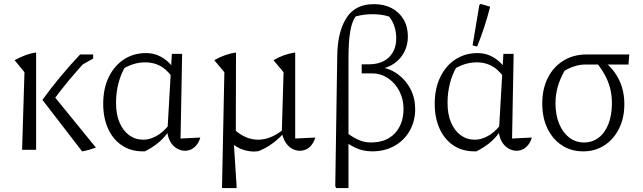

<svg xmlns="http://www.w3.org/2000/svg" viewBox="-20 -759 3257 973"><path d="M396 8 195 -253Q237 -311 285.5 -369.5Q334 -428 386 -483H434V-470Q383 -416 335.5 -359.5Q288 -303 242 -240L243 -285L466 -11Q449 -5 432 0Q415 5 396 8ZM92 0 104 -393 54 -454Q79 -468 107 -478.5Q135 -489 163 -493V0ZM366 -414 411 -483H452V-462Z M714 8Q711 8 708.5 8Q706 8 704 8Q643 8 598 -22Q553 -52 528 -106.5Q503 -161 503 -233Q503 -310 531 -368Q559 -426 608 -458Q657 -490 720 -490Q754 -490 781.5 -478Q809 -466 830 -447Q851 -428 864 -405L850 -373Q837 -390 818.5 -406.5Q800 -423 774 -433Q748 -443 716 -443Q685 -443 656 -434Q627 -425 590 -403L616 -423Q593 -386 580.5 -338Q568 -290 568 -238Q568 -179 586 -137.5Q604 -96 635 -73.5Q666 -51 707 -51Q737 -51 770.5 -68.5Q804 -86 836 -125V-95Q808 -55 776.5 -31Q745 -7 714 8ZM917 5Q898 5 878.5 -5.5Q859 -16 845.5 -37Q832 -58 828 -88L851 -486H903L895 -57L995 -62Q989 -40 976.5 -24.5Q964 -9 949 -2Q934 5 917 5Z M1476 -57 1578 -62Q1571 -40 1559 -24.5Q1547 -9 1531.5 -2Q1516 5 1499 5Q1479 5 1460 -5.5Q1441 -16 1427.5 -37Q1414 -58 1408 -88L1417 -393L1366 -454Q1419 -485 1476 -493ZM1105 194 1117 -393 1066 -454Q1120 -485 1176 -493L1175 -76L1164 -49L1179 185V194ZM1290 7Q1285 7 1280 8Q1275 9 1269 9Q1193 9 1134 -51L1168 -102Q1225 -51 1288 -51Q1351 -51 1415 -102L1416 -82Q1388 -51 1356.5 -29Q1325 -7 1290 7Z M1684 194 1679 185 1689 -472Q1689 -502 1693 -537.5Q1697 -573 1708 -608Q1719 -643 1739 -673Q1759 -703 1792.5 -720.5Q1826 -738 1876 -738Q1926 -738 1964.5 -718Q2003 -698 2025 -661Q2047 -624 2047 -574Q2047 -533 2030 -498Q2013 -463 1980 -439Q1947 -415 1900 -407L1897 -420Q1954 -414 1996 -383Q2038 -352 2061 -306.5Q2084 -261 2084 -206Q2084 -146 2057 -97.5Q2030 -49 1980.5 -20.5Q1931 8 1866 8Q1819 8 1778.5 -11.5Q1738 -31 1712 -56L1726 -95Q1755 -71 1788.5 -54Q1822 -37 1860 -37Q1938 -37 1981.5 -84Q2025 -131 2025 -208Q2025 -256 2004 -297Q1983 -338 1946.5 -362.5Q1910 -387 1865 -387H1813V-433H1847Q1915 -433 1951.5 -469Q1988 -505 1988 -565Q1988 -594 1980 -621.5Q1972 -649 1952 -675Q1929 -682 1908.5 -684.5Q1888 -687 1868 -687Q1847 -687 1826.5 -684.5Q1806 -682 1783 -676Q1764 -653 1755 -600.5Q1746 -548 1746 -464V194Z M2394 8Q2391 8 2388.5 8Q2386 8 2384 8Q2323 8 2278 -22Q2233 -52 2208 -106.5Q2183 -161 2183 -233Q2183 -310 2211 -368Q2239 -426 2288 -458Q2337 -490 2400 -490Q2434 -490 2461.5 -478Q2489 -466 2510 -447Q2531 -428 2544 -405L2530 -373Q2517 -390 2498.5 -406.5Q2480 -423 2454 -433Q2428 -443 2396 -443Q2365 -443 2336 -434Q2307 -425 2270 -403L2296 -423Q2273 -386 2260.5 -338Q2248 -290 2248 -238Q2248 -179 2266 -137.5Q2284 -96 2315 -73.5Q2346 -51 2387 -51Q2417 -51 2450.5 -68.5Q2484 -86 2516 -125V-95Q2488 -55 2456.5 -31Q2425 -7 2394 8ZM2597 5Q2578 5 2558.5 -5.5Q2539 -16 2525.5 -37Q2512 -58 2508 -88L2531 -486H2583L2575 -57L2675 -62Q2669 -40 2656.5 -24.5Q2644 -9 2629 -2Q2614 5 2597 5ZM2398 -523 2375 -529 2409 -733 2416 -739 2464 -725Q2451 -674 2434.5 -623.5Q2418 -573 2398 -523Z M2946 -432Q2919 -432 2891 -423Q2863 -414 2841 -400Q2817 -358 2806 -317.5Q2795 -277 2795 -236Q2795 -177 2813.5 -132Q2832 -87 2864.5 -62Q2897 -37 2940 -37Q2982 -37 3014 -61.5Q3046 -86 3063.5 -131Q3081 -176 3081 -236Q3081 -275 3072.5 -309.5Q3064 -344 3046 -377.5Q3028 -411 2999 -447L3040 -449Q3144 -366 3144 -231Q3144 -161 3117 -107Q3090 -53 3043 -22.5Q2996 8 2936 8Q2874 8 2827.5 -22.5Q2781 -53 2754.5 -107.5Q2728 -162 2728 -234Q2728 -308 2756 -364Q2784 -420 2835 -451.5Q2886 -483 2953 -483H3169L3165 -432Z"/></svg>

Font: Piazzolla 24pt Light
Style: Regular
Weight: 300
Designer: Juan Pablo del Peral
Foundry: Huerta Tipografica
Version: Version 2.005